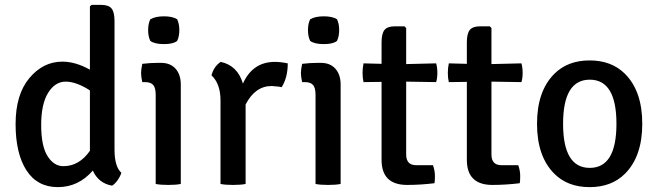

<svg xmlns="http://www.w3.org/2000/svg" viewBox="-20 -755 2700 788"><path d="M236 -502Q290 -502 349 -469V-729L356 -735H395Q426 -735 438 -720Q450 -705 450 -669V-141Q450 -71 478 -46Q474 -32 463 -16Q452 0 440 7Q384 -3 361 -55Q302 13 217.5 13Q133 13 88.5 -56Q44 -125 44 -246Q44 -367 100.5 -434.5Q157 -502 236 -502ZM240 -73Q305 -73 349 -136V-384Q293 -420 249.5 -420Q206 -420 177.5 -374Q149 -328 149 -242Q149 -156 175 -114.5Q201 -73 240 -73Z M597 -587Q588 -605 588 -631.5Q588 -658 597 -676Q618 -688 653 -688Q688 -688 707 -676Q716 -658 716 -631.5Q716 -605 707 -587Q691 -574 653 -574Q615 -574 597 -587ZM722 -408V0Q703 4 670.5 4Q638 4 619 0V-366Q619 -394 609 -406Q599 -418 575 -418H564Q559 -440 559 -455Q559 -470 564 -493Q597 -497 627 -497H641Q679 -497 700.5 -473Q722 -449 722 -408Z M848 -446Q858 -483 886 -501Q955 -486 977 -412Q1017 -501 1108 -501Q1132 -501 1161 -495Q1161 -437 1136 -397Q1127 -400 1095 -402Q1027 -402 988 -326V0Q969 4 936.5 4Q904 4 885 0V-343Q885 -411 848 -446Z M1253 -587Q1244 -605 1244 -631.5Q1244 -658 1253 -676Q1274 -688 1309 -688Q1344 -688 1363 -676Q1372 -658 1372 -631.5Q1372 -605 1363 -587Q1347 -574 1309 -574Q1271 -574 1253 -587ZM1378 -408V0Q1359 4 1326.5 4Q1294 4 1275 0V-366Q1275 -394 1265 -406Q1255 -418 1231 -418H1220Q1215 -440 1215 -455Q1215 -470 1220 -493Q1253 -497 1283 -497H1297Q1335 -497 1356.5 -473Q1378 -449 1378 -408Z M1770 -495Q1775 -478 1775 -456Q1775 -434 1770 -418L1647 -420V-121Q1647 -77 1688 -77H1757Q1765 -55 1765 -32.5Q1765 -10 1763 -3Q1705 4 1651 4Q1546 4 1546 -99V-419L1472 -418Q1468 -435 1468 -455.5Q1468 -476 1472 -495L1546 -493V-581Q1546 -617 1558 -632Q1570 -647 1601 -647H1640L1647 -640V-492Z M2120 -495Q2125 -478 2125 -456Q2125 -434 2120 -418L1997 -420V-121Q1997 -77 2038 -77H2107Q2115 -55 2115 -32.5Q2115 -10 2113 -3Q2055 4 2001 4Q1896 4 1896 -99V-419L1822 -418Q1818 -435 1818 -455.5Q1818 -476 1822 -495L1896 -493V-581Q1896 -617 1908 -632Q1920 -647 1951 -647H1990L1997 -640V-492Z M2545 -42Q2490 13 2400 13Q2310 13 2255 -42Q2184 -113 2184 -247Q2184 -381 2255 -452Q2310 -507 2400 -507Q2490 -507 2545 -452Q2616 -381 2616 -247Q2616 -113 2545 -42ZM2400.5 -428Q2291 -428 2291 -247Q2291 -66 2400.5 -66Q2510 -66 2510 -247Q2510 -428 2400.5 -428Z"/></svg>

Font: Signika
Style: Regular
Weight: 400
Designer: Anna Giedrys
Foundry: Anna Giedrys
Version: Version 1.001